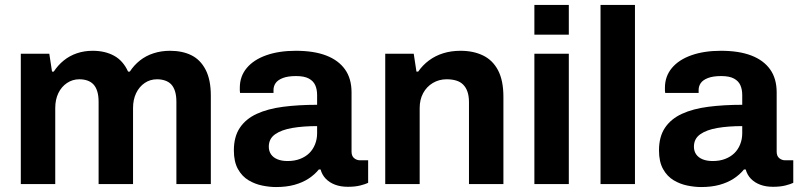

<svg xmlns="http://www.w3.org/2000/svg" viewBox="-20 -743 3227 775"><path d="M64 0V-526H179L190 -454H197Q214 -480 237.5 -499Q261 -518 290.5 -528Q320 -538 354 -538Q404 -538 440.5 -518Q477 -498 497 -454H504Q521 -480 545 -499Q569 -518 600 -528Q631 -538 666 -538Q716 -538 752.5 -520Q789 -502 810 -461.5Q831 -421 831 -357V0H692V-332Q692 -357 686.5 -374.5Q681 -392 671 -402.5Q661 -413 646 -418Q631 -423 614 -423Q586 -423 564 -408Q542 -393 529.5 -367Q517 -341 517 -307V0H378V-332Q378 -357 372.5 -374.5Q367 -392 357 -402.5Q347 -413 332.5 -418Q318 -423 300 -423Q273 -423 250.5 -408Q228 -393 215.5 -367Q203 -341 203 -307V0Z M1094 12Q1068 12 1038.5 6Q1009 0 983 -15.5Q957 -31 940.5 -60.5Q924 -90 924 -136Q924 -191 948 -227Q972 -263 1016.5 -283.5Q1061 -304 1123 -312Q1185 -320 1260 -320V-359Q1260 -382 1252.5 -399Q1245 -416 1226.5 -426Q1208 -436 1175 -436Q1142 -436 1121.5 -428Q1101 -420 1092.5 -407.5Q1084 -395 1084 -380V-368H949Q948 -373 948 -377.5Q948 -382 948 -389Q948 -435 976 -468.5Q1004 -502 1055 -520Q1106 -538 1174 -538Q1247 -538 1296.5 -519Q1346 -500 1372.5 -463Q1399 -426 1399 -370V-131Q1399 -113 1409.5 -104.5Q1420 -96 1433 -96H1466V-5Q1456 0 1435 5.5Q1414 11 1384 11Q1355 11 1332.5 2.5Q1310 -6 1295 -21.5Q1280 -37 1274 -59H1267Q1250 -38 1225.5 -22Q1201 -6 1168.5 3Q1136 12 1094 12ZM1141 -93Q1169 -93 1191 -101.5Q1213 -110 1228 -124.5Q1243 -139 1251.5 -160Q1260 -181 1260 -205V-234Q1204 -234 1160 -226.5Q1116 -219 1090.5 -201Q1065 -183 1065 -151Q1065 -133 1074 -120Q1083 -107 1100 -100Q1117 -93 1141 -93Z M1535 0V-526H1650L1661 -454H1668Q1686 -480 1711.5 -499Q1737 -518 1769 -528Q1801 -538 1839 -538Q1891 -538 1930 -519Q1969 -500 1990.5 -459Q2012 -418 2012 -352V0H1873V-330Q1873 -355 1867 -372.5Q1861 -390 1849.5 -401.5Q1838 -413 1821 -418Q1804 -423 1783 -423Q1752 -423 1727 -408Q1702 -393 1688 -367Q1674 -341 1674 -307V0Z M2137 -603V-723H2276V-603ZM2137 0V-526H2276V0Z M2404 0V-723H2543V0Z M2810 12Q2784 12 2754.5 6Q2725 0 2699 -15.5Q2673 -31 2656.5 -60.5Q2640 -90 2640 -136Q2640 -191 2664 -227Q2688 -263 2732.5 -283.5Q2777 -304 2839 -312Q2901 -320 2976 -320V-359Q2976 -382 2968.5 -399Q2961 -416 2942.5 -426Q2924 -436 2891 -436Q2858 -436 2837.5 -428Q2817 -420 2808.5 -407.5Q2800 -395 2800 -380V-368H2665Q2664 -373 2664 -377.5Q2664 -382 2664 -389Q2664 -435 2692 -468.5Q2720 -502 2771 -520Q2822 -538 2890 -538Q2963 -538 3012.5 -519Q3062 -500 3088.5 -463Q3115 -426 3115 -370V-131Q3115 -113 3125.5 -104.5Q3136 -96 3149 -96H3182V-5Q3172 0 3151 5.5Q3130 11 3100 11Q3071 11 3048.5 2.5Q3026 -6 3011 -21.5Q2996 -37 2990 -59H2983Q2966 -38 2941.5 -22Q2917 -6 2884.5 3Q2852 12 2810 12ZM2857 -93Q2885 -93 2907 -101.5Q2929 -110 2944 -124.5Q2959 -139 2967.5 -160Q2976 -181 2976 -205V-234Q2920 -234 2876 -226.5Q2832 -219 2806.5 -201Q2781 -183 2781 -151Q2781 -133 2790 -120Q2799 -107 2816 -100Q2833 -93 2857 -93Z"/></svg>

Font: Archivo SemiBold
Style: Bold
Weight: 700
Version: Version 2.001